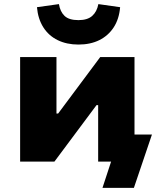

<svg xmlns="http://www.w3.org/2000/svg" viewBox="-20 -787 786 935"><path d="M479 128 521 0H458V-132H720L632 128ZM78 0V-509H255V-234H263L468 -509H635V0H458V-275H450L245 0ZM362 -570Q305 -570 261 -591.5Q217 -613 191 -654Q165 -695 160 -752L267 -767Q273 -730 294.5 -709.5Q316 -689 362 -689Q406 -689 429 -709.5Q452 -730 459 -767L565 -752Q560 -694 533.5 -653.5Q507 -613 463.5 -591.5Q420 -570 362 -570Z"/></svg>

Font: Nunito Sans 6pt Black
Style: Regular
Weight: 900
Version: Version 3.101;gftools[0.9.27]